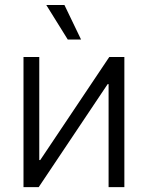

<svg xmlns="http://www.w3.org/2000/svg" viewBox="-20 -770 608 790"><path d="M491.7 0H426.8V-423.8H422.9L139.2 0H76.7V-535.6H141.6V-111.3H145.5L429.7 -535.6H491.7ZM258.8 -607.4 170.4 -749.5H245.1L313.5 -607.4Z"/></svg>

Font: Inter 20pt Light
Style: Regular
Weight: 300
Version: Version 4.001;git-66647c0bb